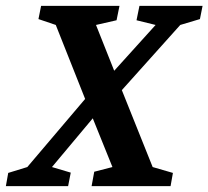

<svg xmlns="http://www.w3.org/2000/svg" viewBox="-60 -634 710 654"><path d="M-40 0 -32 -45 33 -65 230 -297 130 -549 71 -569 80 -614H347L337 -565L267 -549L329 -393L470 -549L405 -565L415 -614H630L621 -569L554 -549L355 -327L460 -65L529 -45L521 0H252L261 -49L323 -65L256 -231L117 -65L181 -46L172 0Z"/></svg>

Font: Manuale
Style: Bold Italic
Weight: 700
Italic angle: -11°
Version: Version 1.002